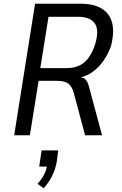

<svg xmlns="http://www.w3.org/2000/svg" viewBox="-20 -725 656 1029"><path d="M56 0 168 -705H413Q482 -705 525 -679Q568 -653 581 -602Q594 -551 574 -475Q558 -433 535 -400Q512 -367 481.5 -343.5Q451 -320 412 -310L419 -309L429 -307Q438 -301 446 -288.5Q454 -276 461 -245L527 0H436L376 -225Q369 -251 357 -266Q345 -281 326.5 -286.5Q308 -292 280 -292H187L140 0ZM196 -360H335Q398 -360 434.5 -393Q471 -426 492 -495Q512 -567 487 -601Q462 -635 398 -635H240ZM214 284 181 260Q202 238 215.5 212.5Q229 187 233 158L241 168H190L203 81H292L284 143Q277 182 259.5 217.5Q242 253 214 284Z"/></svg>

Font: Nunito Sans 7pt Condensed
Style: Italic
Weight: 400
Width: 3
Italic angle: -9°
Designer: Vernon Adams
Foundry: Vernon Adams
Version: Version 3.101;gftools[0.9.27]